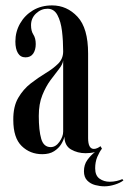

<svg xmlns="http://www.w3.org/2000/svg" viewBox="-20 -546 466 693"><path d="M132.5 10.5Q88.5 10.5 58.2 -19Q28 -48.5 28 -113Q27.5 -161.5 45.8 -192.8Q64 -224 90.8 -244.8Q117.5 -265.5 144.5 -281.8Q171.5 -298 189.8 -316Q208 -334 208 -360.5Q208 -398.5 203.8 -433.8Q199.5 -469 187.2 -491.8Q175 -514.5 151.5 -514.5Q128.5 -514.5 110.2 -497.5Q92 -480.5 92 -455Q92 -434 100.5 -421Q109 -408 109 -387Q109 -366 99.8 -352.5Q90.5 -339 72 -339Q54 -339 44.8 -354.2Q35.5 -369.5 35.5 -396Q35.5 -431.5 52.5 -461.2Q69.5 -491 99.2 -508.8Q129 -526.5 168 -526.5Q221.5 -526.5 259.8 -485.5Q298 -444.5 298 -353V-47.5Q298 -8.5 319 -8.5Q325 -8.5 332 -11.8Q339 -15 342.5 -18.5L348 -9.5Q339 2 331.2 20.2Q323.5 38.5 323.5 61.5Q323.5 87.5 339.2 98.8Q355 110 376 110Q389.5 110 401.8 107Q414 104 421.5 100.5L425.5 105Q414.5 114 394.8 120.2Q375 126.5 357 126.5Q341 126.5 323.8 122Q306.5 117.5 294.8 105.5Q283 93.5 283 72Q283 48.5 295.2 31.5Q307.5 14.5 322.5 3Q307 7 289 7Q260 7 236.5 -6.5Q213 -20 212.5 -53Q210 -40.5 201 -25.8Q192 -11 175.2 -0.2Q158.5 10.5 132.5 10.5ZM163 -15Q181 -15 194.5 -34Q208 -53 208 -71V-328.5Q206.5 -314 193 -297Q179.5 -280 162.5 -257Q145.5 -234 132.8 -202.5Q120 -171 120 -127.5Q120 -75 128.8 -45Q137.5 -15 163 -15Z"/></svg>

Font: Imbue 100pt Medium
Style: Regular
Weight: 500
Designer: Tyler Finck
Foundry: Etcetera Type Company
Version: Version 1.102; ttfautohint (v1.8.3)